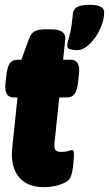

<svg xmlns="http://www.w3.org/2000/svg" viewBox="-20 -772 454 800"><path d="M165 8Q92 8 57.5 -36Q23 -80 31 -156L53 -366H37Q-4 -366 3 -426L7 -463Q11 -495 21.5 -509Q32 -523 53 -523H69L101 -611Q109 -633 124.5 -641.5Q140 -650 171 -650H187Q224 -650 239 -639.5Q254 -629 252 -608L243 -523H275Q316 -523 309 -463L305 -426Q301 -395 290.5 -380.5Q280 -366 259 -366H227L207 -176Q205 -157 210.5 -148Q216 -139 236 -139Q253 -139 264.5 -143Q276 -147 280 -147Q284 -147 286 -143.5Q288 -140 288 -127Q288 -105 284 -75.5Q280 -46 273 -32Q268 -20 250 -11Q232 -2 209 3Q186 8 165 8ZM302 -563Q286 -563 273 -566.5Q260 -570 260 -581Q260 -590 263.5 -601Q267 -612 273 -638Q279 -664 284 -717Q286 -734 302 -743Q318 -752 354 -752Q414 -752 414 -721Q414 -695 403.5 -667Q393 -639 376.5 -615.5Q360 -592 340.5 -577.5Q321 -563 302 -563Z"/></svg>

Font: Asap Condensed Condensed Black
Style: Italic
Weight: 900
Width: 3
Italic angle: -6°
Designer: Pablo Cosgaya
Foundry: Omnibus-Type
Version: Version 3.001; ttfautohint (v1.8.4.7-5d5b)